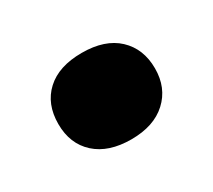

<svg xmlns="http://www.w3.org/2000/svg" viewBox="-56 -471 424 382"><g transform="rotate(-30 156.0 -280.0)"><path d="M156 -180.5Q104 -180.5 74.5 -207.2Q45 -234 45 -279.5Q45 -325.5 74 -352.2Q103 -379 156 -379Q209 -379 238 -351.8Q267 -324.5 267 -279.5Q267 -235 237.5 -207.8Q208 -180.5 156 -180.5Z"/></g></svg>

Font: Encode Sans Expanded Expanded
Style: Bold
Weight: 700
Width: 7
Designer: Multiple Designers
Foundry: Impallari Type
Version: Version 3.000; ttfautohint (v1.8.3) -l 8 -r 50 -G 200 -x 14 